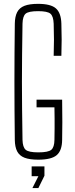

<svg xmlns="http://www.w3.org/2000/svg" viewBox="-20 -825 390 998"><path d="M179 5Q134 5 107.5 -5.2Q81 -15.5 69.2 -38.2Q57.5 -61 57 -98Q56 -179 55.5 -253.2Q55 -327.5 55 -400Q55 -472.5 55.5 -546.8Q56 -621 57 -702Q57.5 -739 69.2 -761.8Q81 -784.5 107.2 -794.8Q133.5 -805 178 -805Q244 -805 270.8 -781.2Q297.5 -757.5 299 -702Q300.5 -655 300.5 -618.8Q300.5 -582.5 299 -535H259Q260.5 -582.5 260.5 -618.8Q260.5 -655 259 -702Q257.5 -740.5 242.2 -753.8Q227 -767 178 -767Q128.5 -767 113.2 -753.8Q98 -740.5 97 -702Q95.5 -613 94.8 -540.2Q94 -467.5 94 -400Q94 -332.5 94.8 -259.8Q95.5 -187 97 -98Q98 -60 113.5 -46.5Q129 -33 179 -33Q231 -33 246.8 -46.5Q262.5 -60 263 -98Q263.5 -130 263.8 -156.2Q264 -182.5 263.8 -208.8Q263.5 -235 263 -267H170V-307H303Q304 -235 304 -189.5Q304 -144 303 -98Q302.5 -42.5 275 -18.8Q247.5 5 179 5ZM148.5 152.5 179.5 91H144.5V40H211V88.5L179.5 152.5Z"/></svg>

Font: Big Shoulders Text SC Thin
Style: Regular
Weight: 100
Designer: Patric King
Foundry: XO Type Co
Version: Version 2.002